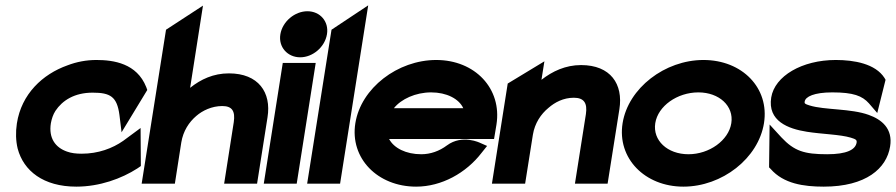

<svg xmlns="http://www.w3.org/2000/svg" viewBox="-20 -686 3346 717"><path d="M43 -225C38 -192 39 -160 46 -131C68 -48 142 11 265 11C352 11 434 -19 493 -57L506 -66L505 -208L440 -160C400 -132 347 -112 285 -112C265 -112 246 -114 230 -120C187 -135 161 -170 170 -226C173 -242 178 -258 187 -272C213 -311 258 -340 326 -340C392 -340 417 -325 426 -257L434 -192L530 -350L526 -361C491 -449 405 -462 340 -462C302 -462 266 -455 232 -442C139 -409 60 -335 43 -225Z M509 0H633L657 -154C664 -197 686 -230 713 -253C736 -273 771 -290 810 -290C847 -290 859 -271 853 -230L817 0H940L979 -248C994 -341 945 -412 835 -412C777 -412 730 -390 690 -358L738 -665L600 -575Z M1027 -558C1019 -510 1054 -472 1101 -472C1148 -472 1193 -510 1201 -558C1209 -606 1175 -644 1128 -644C1081 -644 1035 -606 1027 -558ZM965 0H1088L1159 -451H1036Z M1127 0H1250L1355 -666L1218 -575Z M1307 -226C1286 -95 1390 11 1534 11C1629 11 1721 -40 1779 -116L1799 -141L1774 -152C1774 -152 1707 -186 1649 -143C1621 -122 1588 -110 1553 -110C1496 -110 1451 -133 1433 -167H1825L1834 -221C1855 -355 1754 -462 1609 -462C1465 -462 1328 -357 1307 -226ZM1451 -282C1478 -316 1532 -341 1590 -341C1648 -341 1694 -317 1710 -282Z M1817 0H1941L1970 -183C1977 -226 2000 -260 2028 -283C2052 -304 2084 -321 2123 -321C2161 -321 2174 -301 2168 -260L2127 0H2249L2293 -278C2308 -372 2260 -443 2150 -443C2092 -443 2043 -420 2002 -388L2013 -457L1876 -374Z M2305 -226C2284 -95 2388 11 2532 11C2677 11 2812 -95 2833 -226C2854 -357 2752 -462 2607 -462C2463 -462 2326 -357 2305 -226ZM2427 -226C2437 -290 2509 -341 2588 -341C2666 -341 2721 -290 2711 -226C2701 -162 2629 -110 2551 -110C2472 -110 2417 -162 2427 -226Z M2860 -322C2846 -234 2923 -205 2993 -194C3049 -185 3117 -184 3157 -172C3177 -166 3180 -163 3179 -154C3175 -127 3142 -110 3069 -110C2983 -110 2946 -122 2898 -173L2854 -221L2852 -61L2858 -55C2906 0 2981 11 3056 11C3214 11 3291 -57 3304 -139C3315 -206 3272 -240 3224 -257C3158 -281 3059 -275 3004 -292C2984 -298 2984 -300 2985 -307C2988 -325 3020 -341 3088 -341C3167 -341 3200 -328 3225 -300L3256 -264L3287 -388L3283 -395C3249 -448 3170 -462 3101 -462C2975 -462 2873 -402 2860 -322Z"/></svg>

Font: Charger Pro
Style: UltraObl
Weight: 900
Designer: Jasper
Foundry: Cannot Into Space Fonts
Version: Version 1.09